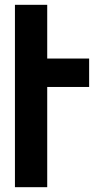

<svg xmlns="http://www.w3.org/2000/svg" viewBox="-20 -777 390 797"><path d="M350 -534V-416H176V0H42V-757H176V-534Z"/></svg>

Font: Montserrat arm2 Medium
Style: Regular
Weight: 500
Designer: Julieta Ulanovsky
Foundry: Julieta Ulanovsky
Version: Version 6.000